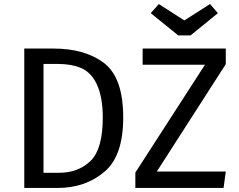

<svg xmlns="http://www.w3.org/2000/svg" viewBox="-20 -929 1181 949"><path d="M891 -828 765 -909 725 -864 861 -754H922L1057 -864L1018 -909ZM100 -689V0H265C355 0 432 -26 495 -79C558 -131 589 -221 589 -348C589 -479 558 -568 495 -617C432 -665 348 -689 244 -689ZM685 -689V-609H993L649 -76V0H1085L1096 -81H755L1096 -612V-689ZM265 -613C308 -613 346 -607 378 -594C442 -568 488 -493 488 -348C488 -245 468 -173 428 -134C388 -95 336 -75 272 -75H195V-613Z"/></svg>

Font: Fira Sans
Style: Regular
Weight: 400
Designer: Carrois Corporate & Edenspiekermann AG
Foundry: Carrois Corporate GbR & Edenspiekermann AG
Version: Version 4.203